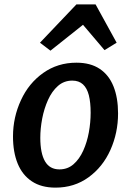

<svg xmlns="http://www.w3.org/2000/svg" viewBox="-20 -851 602 879"><path d="M234 8Q169 8 125.8 -20.8Q82.5 -49.5 61 -102Q39.5 -154.5 39.5 -226Q39.5 -314 76 -392.5Q111.5 -470 177.8 -517Q244 -564 330 -564Q394 -564 436.2 -536Q478.5 -508 499.5 -455.8Q520.5 -403.5 520.5 -331.5Q520.5 -243 485.5 -164.5Q450.5 -86.5 385.2 -39.2Q320 8 234 8ZM252 -75.5Q289.5 -75.5 316.5 -99Q343.5 -122.5 361 -161.2Q378.5 -200 386.8 -245.5Q395 -291 395 -335Q395 -382 386.8 -414.8Q378.5 -447.5 359.8 -464.8Q341 -482 311 -482Q273 -482 245.2 -457.5Q217.5 -433 199.8 -393.5Q182 -354 173.2 -308.2Q164.5 -262.5 164.5 -220.5Q164.5 -149.5 186 -112.5Q207.5 -75.5 252 -75.5ZM211 -619 163 -655.5 330 -831H417.5L514 -655.5L458.5 -621.5L360 -737.5Z"/></svg>

Font: Merriweather Sans Medium
Style: Italic
Weight: 500
Italic angle: -7.5°
Designer: Eben Sorkin
Foundry: Eben Sorkin
Version: Version 2.001